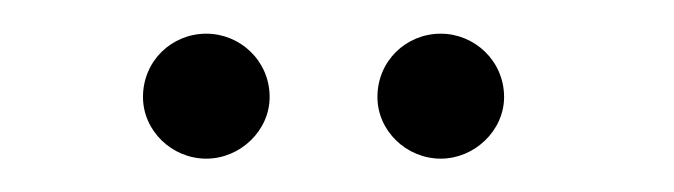

<svg xmlns="http://www.w3.org/2000/svg" viewBox="-20 -623 400 114"><path d="M102.5 -528.8C122.6 -528.8 140.1 -545.4 140.1 -565.4C140.1 -586.9 122.6 -603 102.5 -603C82 -603 64.9 -586.9 64.9 -565.4C64.9 -545.4 82 -528.8 102.5 -528.8ZM241.7 -528.8C261.7 -528.8 279.3 -545.4 279.3 -565.4C279.3 -586.9 261.7 -603 241.7 -603C221.2 -603 204.1 -586.9 204.1 -565.4C204.1 -545.4 221.2 -528.8 241.7 -528.8Z"/></svg>

Font: Now Light
Style: Regular
Weight: 300
Designer: Alfredo Marco Pradil
Foundry: Alfredo Marco Pradil
Version: Version 1.200;hotconv 1.0.109;makeotfexe 2.5.65596